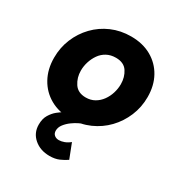

<svg xmlns="http://www.w3.org/2000/svg" viewBox="-172 -625 913 972"><g transform="rotate(30 284.5 -138.5)"><path d="M254 11Q187 11 136.5 -17.5Q86 -46 57.5 -97.5Q29 -149 29 -216Q29 -275 50.5 -327Q72 -379 110.5 -419Q149 -459 201 -481.5Q253 -504 314 -504Q382 -504 432.5 -475.5Q483 -447 511 -396.5Q539 -346 539 -279Q539 -220 517 -167.5Q495 -115 456.5 -75Q418 -35 366 -12Q314 11 254 11ZM268 -121Q297 -121 319.5 -134Q342 -147 357.5 -168.5Q373 -190 381 -216Q389 -242 389 -268Q389 -309 368.5 -340.5Q348 -372 301 -372Q271 -372 248 -359.5Q225 -347 210 -325.5Q195 -304 187 -278.5Q179 -253 179 -227Q179 -186 200.5 -153.5Q222 -121 268 -121ZM257 227Q203 227 167 196Q131 165 131 116Q131 82 145 59Q159 36 177 21.5Q195 7 208 0H326Q319 2 302 10Q285 18 266.5 31.5Q248 45 234.5 62.5Q221 80 221 100Q221 116 231.5 125Q242 134 258 134Q272 134 288.5 128Q305 122 321 109L354 194Q335 207 312 217Q289 227 257 227Z"/></g></svg>

Font: Hanken Grotesk Black
Style: Italic
Weight: 900
Italic angle: -8°
Designer: Alfredo Marco Pradil
Foundry: Hanken Design Co.
Version: Version 3.013